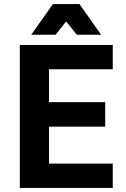

<svg xmlns="http://www.w3.org/2000/svg" viewBox="-20 -920 615 940"><path d="M77 -700H532V-581H220V-420H495V-300H220V-119H532V0H77ZM239 -900H369L475 -750H356L304 -815L252 -750H133Z"/></svg>

Font: Golos UI
Style: Bold
Weight: 700
Designer: A.Korolkova, Vitaly Kuzmin
Foundry: ParaType Ltd
Version: Version 2.000